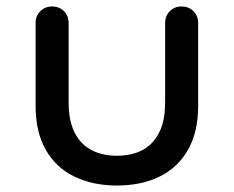

<svg xmlns="http://www.w3.org/2000/svg" viewBox="-20 -568 722 593"><path d="M341 5Q267 5 210 -22.5Q153 -50 121.5 -105Q90 -160 90 -241V-497Q90 -519 104.5 -533.5Q119 -548 141 -548Q163 -548 177.5 -533.5Q192 -519 192 -497V-251Q192 -195 210.5 -158.5Q229 -122 262.5 -104.5Q296 -87 341 -87Q387 -87 420 -104.5Q453 -122 471.5 -158.5Q490 -195 490 -251V-497Q490 -519 504.5 -533.5Q519 -548 541 -548Q563 -548 577.5 -533.5Q592 -519 592 -497V-241Q592 -160 560.5 -105Q529 -50 472.5 -22.5Q416 5 341 5Z"/></svg>

Font: Comfortaa
Style: Bold
Weight: 700
Designer: Johan Aakerlund
Foundry: Johan Aakerlund
Version: Version 3.104; ttfautohint (v1.8.1.43-b0c9)